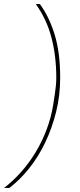

<svg xmlns="http://www.w3.org/2000/svg" viewBox="-73 -780 391 938"><path d="M221 -400Q221 -313 201 -233Q181 -153 147.5 -83Q114 -13 69 43Q24 99 -27 138H-53Q-10 105 29 61.5Q68 18 100 -34.5Q132 -87 154.5 -146.5Q177 -206 187 -269L195 -321Q198 -341 200 -361Q202 -381 202 -400Q202 -506 178.5 -596Q155 -686 102 -760H122Q168 -697 194.5 -609.5Q221 -522 221 -400Z"/></svg>

Font: IBM Plex Sans Condensed Thin
Style: Italic
Weight: 100
Width: 3
Italic angle: -11°
Designer: Mike Abbink, Paul van der Laan, Pieter van Rosmalen
Foundry: Bold Monday
Version: Version 1.3